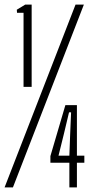

<svg xmlns="http://www.w3.org/2000/svg" viewBox="-50 -820 410 840"><path d="M53 -440V-764H24.5L23.5 -777.5L60.5 -800H88.5V-440ZM-30 0 280.5 -800H317L6.5 0ZM286.5 -360V-139H319V-108H286.5V0H253.5V-108H170.5V-137L236 -360ZM253.5 -139 257 -234 261 -328.5H252L229.5 -234L206 -139Z"/></svg>

Font: Big Shoulders Display Thin Light
Style: Regular
Weight: 300
Version: Version 2.002